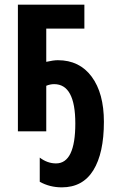

<svg xmlns="http://www.w3.org/2000/svg" viewBox="-20 -565 496 826"><path d="M57 -545V0H179V-196Q196 -203 213 -203Q304 -203 304 -34Q304 138 221 138Q184 138 151 113V217Q194 241 246 241Q336 241 381.5 167.5Q427 94 427 -41Q427 -164 374.5 -235Q322 -306 229 -306Q210 -306 179 -299V-442H343V-545Z"/></svg>

Font: Noto Sans UI Condensed
Style: Bold
Weight: 700
Width: 3
Designer: Monotype Design Team
Foundry: Monotype Imaging Inc.
Version: 1.001